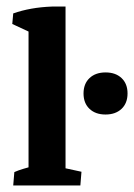

<svg xmlns="http://www.w3.org/2000/svg" viewBox="-20 -568 411 588"><path d="M67.4 -2.9V-504.9L180.7 -490.7V-2.9ZM20.5 0 23.9 -41Q36.1 -46.4 51.5 -51Q66.9 -55.7 85.4 -60.1L67.4 -12.2V-88.9H180.7V-12.2L164.1 -56.2L229.5 -42L226.1 0ZM67.4 -439.5V-500.5L83.5 -463.9L17.6 -494.6L20.5 -526.9Q72.8 -545.4 138.7 -547.9H180.7V-463.9ZM303.1 -217.3Q272.5 -217.3 254.2 -234.6Q235.8 -251.9 235.8 -281.7Q235.8 -311.5 254.2 -328.9Q272.6 -346.2 303.3 -346.2Q334 -346.2 352.3 -328.9Q370.6 -311.6 370.6 -281.8Q370.6 -252 352.2 -234.6Q333.8 -217.3 303.1 -217.3Z"/></svg>

Font: Markazi Text
Style: Regular
Weight: 400
Designer: Borna Izadpanah (Arabic designer), Fiona Ross (Arabic design director) and Florian Runge (Latin designer)
Foundry: Borna Izadpanah and Florian Runge
Version: Version 1.000